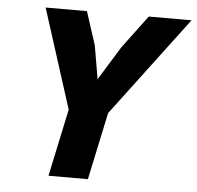

<svg xmlns="http://www.w3.org/2000/svg" viewBox="-51 -750 820 801"><g transform="rotate(5 359.5 -349.0)"><path d="M181 0 241 -282 108 -698H281L326 -559L350 -419L437 -560L540 -698H719L406 -282L346 0Z"/></g></svg>

Font: Azeret Mono Thin
Style: Bold Italic
Weight: 700
Italic angle: -12°
Version: Version 1.002